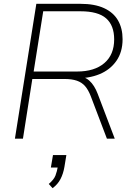

<svg xmlns="http://www.w3.org/2000/svg" viewBox="-20 -725 694 1004"><path d="M58 0 170 -705H401Q475 -705 524 -682.5Q573 -660 597 -618.5Q621 -577 621 -520Q621 -453 588.5 -406.5Q556 -360 500 -337Q444 -314 373 -316V-327H381Q421 -327 447.5 -303Q474 -279 491 -234L580 0H539L455 -221Q442 -255 425 -274.5Q408 -294 382 -303Q356 -312 317 -312H149L100 0ZM156 -351H383Q474 -351 525.5 -395Q577 -439 577 -519Q577 -592 535 -629Q493 -666 401 -666H206ZM255 259 235 237Q262 214 270 193Q278 172 283 144L296 151H246L257 86H327L317 147Q311 183 296.5 211Q282 239 255 259Z"/></svg>

Font: Nunito Sans 12pt ExtraLight
Style: Italic
Weight: 200
Italic angle: -9°
Designer: Vernon Adams
Foundry: Vernon Adams
Version: Version 3.101;gftools[0.9.27]